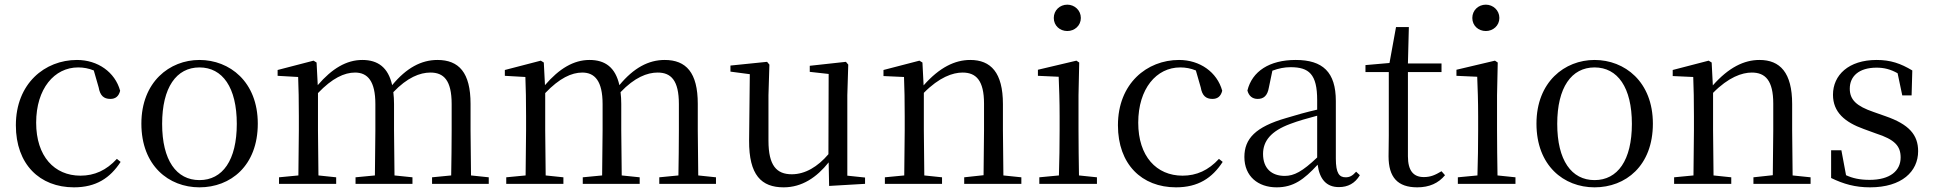

<svg xmlns="http://www.w3.org/2000/svg" viewBox="-20 -788 8288 823"><path d="M297 15C392 15 452 -25 497 -94L481 -107C436 -58 385 -35 325 -35C213 -35 135 -118 135 -262C135 -408 213 -499 315 -499C338 -499 360 -495 382 -486L403 -413C409 -378 425 -364 453 -364C475 -364 489 -375 495 -399C473 -479 399 -531 310 -531C172 -531 48 -430 48 -251C48 -84 150 15 297 15Z M835 15C968 15 1085 -77 1085 -258C1085 -438 964 -531 835 -531C707 -531 586 -437 586 -258C586 -78 703 15 835 15ZM835 -16C736 -16 675 -101 675 -257C675 -413 736 -499 835 -499C934 -499 995 -413 995 -257C995 -101 934 -16 835 -16Z M1912 0H2075V-28L1999 -36L1997 -229V-343C1997 -477 1947 -531 1855 -531C1786 -531 1722 -497 1661 -423C1644 -499 1600 -531 1533 -531C1465 -531 1403 -494 1342 -423L1337 -520L1324 -528L1170 -488V-463L1258 -458C1260 -408 1261 -358 1261 -290V-229L1259 -36L1176 -28V0H1421V-28L1345 -36L1343 -229V-389C1404 -453 1456 -477 1502 -477C1556 -477 1589 -440 1589 -342V-229L1587 -36L1504 -28V0H1748V-28L1671 -36L1669 -229V-342C1669 -360 1668 -377 1666 -393C1726 -456 1780 -477 1825 -477C1882 -477 1916 -444 1916 -342V-229C1916 -173 1915 -92 1914 -36L1832 -28V0Z M2886 0H3049V-28L2973 -36L2971 -229V-343C2971 -477 2921 -531 2829 -531C2760 -531 2696 -497 2635 -423C2618 -499 2574 -531 2507 -531C2439 -531 2377 -494 2316 -423L2311 -520L2298 -528L2144 -488V-463L2232 -458C2234 -408 2235 -358 2235 -290V-229L2233 -36L2150 -28V0H2395V-28L2319 -36L2317 -229V-389C2378 -453 2430 -477 2476 -477C2530 -477 2563 -440 2563 -342V-229L2561 -36L2478 -28V0H2722V-28L2645 -36L2643 -229V-342C2643 -360 2642 -377 2640 -393C2700 -456 2754 -477 2799 -477C2856 -477 2890 -444 2890 -342V-229C2890 -173 2889 -92 2888 -36L2806 -28V0Z M3534 9 3688 0V-27L3612 -35V-380L3616 -511L3606 -523L3451 -506V-480L3532 -471L3531 -127C3485 -73 3431 -41 3374 -41C3309 -41 3274 -78 3274 -185V-380L3278 -511L3268 -523L3111 -507V-481L3194 -470L3191 -186C3190 -37 3244 15 3339 15C3418 15 3481 -28 3532 -92Z M4195 0H4358V-28L4281 -36L4279 -229V-342C4279 -477 4227 -531 4139 -531C4073 -531 4007 -499 3939 -422L3934 -520L3921 -528L3767 -488V-462L3855 -458C3857 -408 3858 -358 3858 -289V-229L3856 -36L3773 -28V0H4018V-28L3942 -36L3940 -229V-390C4006 -457 4064 -477 4106 -477C4164 -477 4198 -443 4198 -344V-229L4196 -37L4113 -28V0Z M4555 -655C4586 -655 4613 -678 4613 -711C4613 -744 4586 -768 4555 -768C4523 -768 4497 -744 4497 -711C4497 -678 4523 -655 4555 -655ZM4518 0H4682V-28L4605 -36C4604 -92 4603 -175 4603 -229V-380L4606 -520L4594 -528L4429 -489V-463L4518 -459C4520 -409 4522 -356 4522 -289V-229C4522 -175 4521 -92 4519 -36L4435 -28V0Z M5021 15C5116 15 5176 -25 5221 -94L5205 -107C5160 -58 5109 -35 5049 -35C4937 -35 4859 -118 4859 -262C4859 -408 4937 -499 5039 -499C5062 -499 5084 -495 5106 -486L5127 -413C5133 -378 5149 -364 5177 -364C5199 -364 5213 -375 5219 -399C5197 -479 5123 -531 5034 -531C4896 -531 4772 -430 4772 -251C4772 -84 4874 15 5021 15Z M5719 14C5758 14 5788 -2 5809 -37L5793 -52C5777 -34 5765 -28 5748 -28C5721 -28 5706 -45 5706 -108V-355C5706 -479 5650 -531 5534 -531C5421 -531 5347 -482 5327 -400C5333 -377 5348 -364 5371 -364C5396 -364 5413 -377 5419 -413L5434 -485C5461 -495 5486 -500 5512 -500C5591 -500 5626 -470 5626 -359V-318C5582 -308 5535 -295 5493 -282C5361 -244 5314 -193 5314 -115C5314 -32 5373 15 5452 15C5524 15 5569 -18 5628 -82C5636 -22 5664 14 5719 14ZM5626 -113C5563 -53 5527 -34 5487 -34C5431 -34 5394 -66 5394 -128C5394 -183 5427 -226 5511 -257C5545 -270 5585 -281 5626 -292Z M6055 15C6107 15 6146 -3 6174 -37L6159 -54C6132 -38 6113 -29 6083 -29C6039 -29 6015 -56 6015 -118V-479H6159V-516H6015L6019 -672H5964L5936 -518L5833 -509V-479H5933V-207C5933 -171 5932 -150 5932 -118C5932 -28 5971 15 6055 15Z M6349 -655C6380 -655 6407 -678 6407 -711C6407 -744 6380 -768 6349 -768C6317 -768 6291 -744 6291 -711C6291 -678 6317 -655 6349 -655ZM6312 0H6476V-28L6399 -36C6398 -92 6397 -175 6397 -229V-380L6400 -520L6388 -528L6223 -489V-463L6312 -459C6314 -409 6316 -356 6316 -289V-229C6316 -175 6315 -92 6313 -36L6229 -28V0Z M6815 15C6948 15 7065 -77 7065 -258C7065 -438 6944 -531 6815 -531C6687 -531 6566 -437 6566 -258C6566 -78 6683 15 6815 15ZM6815 -16C6716 -16 6655 -101 6655 -257C6655 -413 6716 -499 6815 -499C6914 -499 6975 -413 6975 -257C6975 -101 6914 -16 6815 -16Z M7578 0H7741V-28L7664 -36L7662 -229V-342C7662 -477 7610 -531 7522 -531C7456 -531 7390 -499 7322 -422L7317 -520L7304 -528L7150 -488V-462L7238 -458C7240 -408 7241 -358 7241 -289V-229L7239 -36L7156 -28V0H7401V-28L7325 -36L7323 -229V-390C7389 -457 7447 -477 7489 -477C7547 -477 7581 -443 7581 -344V-229L7579 -37L7496 -28V0Z M7996 15C8132 15 8202 -53 8202 -140C8202 -210 8163 -255 8062 -290L8011 -308C7938 -333 7909 -360 7909 -408C7909 -461 7948 -498 8024 -498C8056 -498 8084 -491 8114 -474L8134 -379H8174L8177 -486C8127 -516 8084 -531 8024 -531C7904 -531 7837 -466 7837 -382C7837 -307 7888 -264 7969 -235L8021 -216C8102 -190 8127 -162 8127 -113C8127 -56 8082 -17 7994 -17C7952 -17 7921 -24 7893 -37L7873 -144H7829V-25C7883 1 7932 15 7996 15Z"/></svg>

Font: Noto Serif CJK KR
Style: Regular
Weight: 400
Designer: Ryoko NISHIZUKA 西塚涼子 (kana & ideographs); Frank Grießhammer (Latin, Greek & Cyrillic); Wenlong ZHANG 张文龙 (bopomofo); San
Foundry: Adobe
Version: Version 2.001;hotconv 1.1.0;makeotfexe 2.6.0